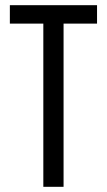

<svg xmlns="http://www.w3.org/2000/svg" viewBox="-20 -720 412 740"><path d="M147 0H225V-629H354V-700H18V-629H147Z"/></svg>

Font: Bebas Neue Regular two
Style: Regular2
Weight: 400
Designer: Ryoichi Tsunekawa & LGV (GE)
Foundry: Free Software Foundation, Inc.
Version: Version 1.003 August 13, 2016